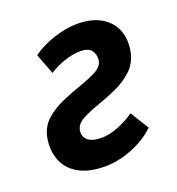

<svg xmlns="http://www.w3.org/2000/svg" viewBox="-91 -508 549 595"><g transform="rotate(-20 184.0 -210.5)"><path d="M158 12Q104 12 70.5 -7.5Q37 -27 24.5 -60Q12 -93 19 -133Q26 -168 50.5 -189.5Q75 -211 107.5 -225Q140 -239 172 -250Q204 -261 226 -273Q248 -285 251 -304Q253 -323 243 -336.5Q233 -350 206 -350Q183 -350 154 -340.5Q125 -331 103 -316L77 -384Q109 -407 150.5 -420Q192 -433 225 -433Q274 -433 305 -414.5Q336 -396 348 -365Q360 -334 353 -296Q346 -260 322 -237.5Q298 -215 266 -200.5Q234 -186 202 -175Q170 -164 148 -152Q126 -140 122 -121Q118 -100 132.5 -87.5Q147 -75 178 -75Q204 -75 235 -87.5Q266 -100 287 -116L325 -55Q296 -26 249.5 -7Q203 12 158 12Z"/></g></svg>

Font: Ysabeau Infant
Style: Bold Italic
Weight: 700
Italic angle: -12°
Designer: Christian Thalmann (Catharsis Fonts)
Version: Version 2.001;gftools[0.9.30]; featfreeze: ss01,ss02,lnum